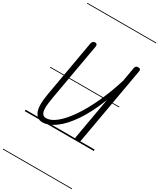

<svg xmlns="http://www.w3.org/2000/svg" viewBox="-394 -1338 1561 1882"><g transform="rotate(30 386.0 -397.0)"><path d="M197 9Q136 9 109.5 -52.8Q83 -114.5 107.5 -255.5L219.5 -891Q221.5 -902 226.2 -910.5Q231 -919 238.8 -923.8Q246.5 -928.5 256.5 -928.5Q270.5 -928 276.8 -919.2Q283 -910.5 280.5 -896.5L167.5 -255Q161.5 -219.5 156.5 -182.5Q151.5 -145.5 153.2 -114.2Q155 -83 167.8 -63.8Q180.5 -44.5 209 -44.5Q264 -44.5 327 -96.8Q390 -149 454 -243.2Q518 -337.5 576.5 -464.2Q635 -591 681 -740L709 -900Q711.5 -912 718.8 -920.2Q726 -928.5 743 -928.5Q761.5 -928.5 767.2 -921Q773 -913.5 770.5 -899L617 -28Q615 -13.5 605.8 -6.8Q596.5 0 585 0Q571 0 562 -7.8Q553 -15.5 556 -32.5L638 -496.5Q571 -325.5 494 -213.2Q417 -101 340.2 -46Q263.5 9 197 9ZM197 9Q136 9 109.5 -52.8Q83 -114.5 107.5 -255.5L219.5 -891Q221.5 -902 226.2 -910.5Q231 -919 238.8 -923.8Q246.5 -928.5 256.5 -928.5Q270.5 -928 276.8 -919.2Q283 -910.5 280.5 -896.5L167.5 -255Q161.5 -219.5 156.5 -182.5Q151.5 -145.5 153.2 -114.2Q155 -83 167.8 -63.8Q180.5 -44.5 209 -44.5Q264 -44.5 327 -96.8Q390 -149 454 -243.2Q518 -337.5 576.5 -464.2Q635 -591 681 -740L709 -900Q711.5 -912 718.8 -920.2Q726 -928.5 743 -928.5Q761.5 -928.5 767.2 -921Q773 -913.5 770.5 -899L617 -28Q615 -13.5 605.8 -6.8Q596.5 0 585 0Q571 0 562 -7.8Q553 -15.5 556 -32.5L638 -496.5Q571 -325.5 494 -213.2Q417 -101 340.2 -46Q263.5 9 197 9ZM-5 424.5H776.5V432.5H-5ZM-5 -16H776.5V0H-5ZM-5 -501.5H776.5V-493.5H-5ZM-5 -1226H776.5V-1218H-5Z"/></g></svg>

Font: Edu AU VIC WA NT Guides
Style: Regular
Weight: 400
Designer: Tina and Corey Anderson, Eben Sorkin, Mirko Velimirovic
Foundry: Google for Education
Version: Version 1.001